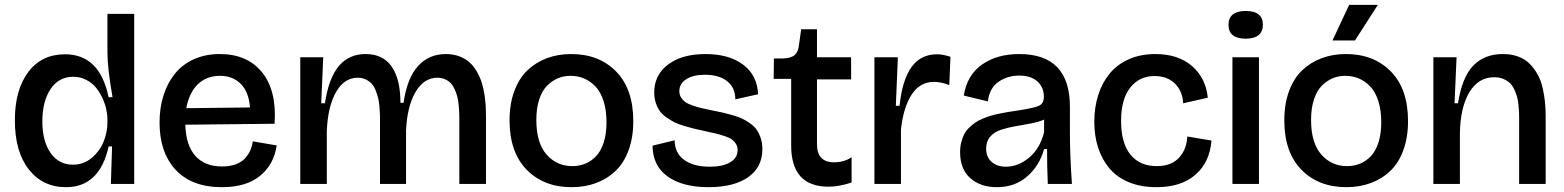

<svg xmlns="http://www.w3.org/2000/svg" viewBox="-20 -755 6420 788"><path d="M251 13.2Q155.3 13.2 98.1 -59.8Q41 -132.8 41 -261.2Q41 -385.7 95.7 -459Q150.4 -532.2 247.1 -532.2Q389.2 -532.2 425.8 -356H441.9Q420.9 -474.6 420.9 -541V-698.2H530.8V0H435.1L439.9 -153.8H425.8Q388.7 13.2 251 13.2ZM279.8 -79.1Q323.7 -79.1 356.9 -107.4Q390.1 -135.7 405.5 -174.3Q420.9 -212.9 420.9 -252V-264.2Q420.9 -285.2 415.8 -308.1Q410.6 -331.1 399.4 -354.7Q388.2 -378.4 372.3 -397.2Q356.4 -416 332.5 -428Q308.6 -439.9 280.8 -439.9Q221.2 -439.9 187.5 -389.4Q153.8 -338.9 153.8 -256.8Q153.8 -175.8 187.5 -127.4Q221.2 -79.1 279.8 -79.1Z M890.6 13.2Q767.1 13.2 700.9 -58.1Q634.8 -129.4 634.8 -252Q634.8 -312 650.9 -363Q667 -414.1 697.5 -452.1Q728 -490.2 775.4 -511.7Q822.8 -533.2 881.8 -533.2Q995.1 -533.2 1055.7 -458Q1116.2 -382.8 1106.9 -247.1L740.7 -243.2Q742.7 -159.2 781.5 -115.5Q820.3 -71.8 891.6 -71.8Q922.9 -71.8 946.5 -80.3Q970.2 -88.9 984.4 -104Q998.5 -119.1 1006.6 -136.5Q1014.6 -153.8 1017.6 -174.8L1115.7 -158.2Q1104 -79.6 1047.1 -33.2Q990.2 13.2 890.6 13.2ZM882.8 -443.8Q827.6 -443.8 791.7 -408.9Q755.9 -374 744.6 -311L1005.9 -314Q1001.5 -376.5 968.8 -410.2Q936 -443.8 882.8 -443.8Z M1212.4 0V-296.9V-520H1306.6L1298.3 -331.1H1313.5Q1329.1 -434.6 1370.6 -483.9Q1412.1 -533.2 1480.5 -533.2Q1552.2 -533.2 1587.9 -481.2Q1623.5 -429.2 1623.5 -333H1636.2Q1650.9 -434.6 1695.6 -483.9Q1740.2 -533.2 1810.5 -533.2Q1841.3 -533.2 1866.7 -523.2Q1892.1 -513.2 1908.7 -497.6Q1925.3 -481.9 1938 -459.5Q1950.7 -437 1957.5 -414.8Q1964.4 -392.6 1968.3 -366.5Q1972.2 -340.3 1973.4 -320.8Q1974.6 -301.3 1974.6 -280.8V0H1865.2V-265.1Q1865.2 -280.8 1864.7 -292.5Q1864.3 -304.2 1862.5 -323.2Q1860.8 -342.3 1857.4 -356.2Q1854 -370.1 1847.2 -386Q1840.3 -401.9 1831.3 -412.1Q1822.3 -422.4 1807.9 -429.2Q1793.5 -436 1775.4 -436Q1719.7 -436 1685.3 -377.2Q1650.9 -318.4 1646.5 -219.2V0H1539.6V-257.8Q1539.6 -274.4 1539.3 -285.4Q1539.1 -296.4 1537.4 -316.9Q1535.6 -337.4 1532.2 -351.6Q1528.8 -365.7 1522.2 -383.1Q1515.6 -400.4 1506.1 -410.9Q1496.6 -421.4 1481.7 -428.7Q1466.8 -436 1448.2 -436Q1392.6 -436 1358.9 -376.7Q1325.2 -317.4 1321.3 -216.8V0Z M2326.2 13.2Q2211.4 13.2 2141.4 -58.6Q2071.3 -130.4 2071.3 -261.2Q2071.3 -328.1 2090.6 -380.6Q2109.9 -433.1 2144.3 -466.1Q2178.7 -499 2224.4 -516.1Q2270 -533.2 2324.2 -533.2Q2438.5 -533.2 2508.8 -461.4Q2579.1 -389.6 2579.1 -257.8Q2579.1 -190.9 2559.8 -138.4Q2540.5 -85.9 2506.1 -53.2Q2471.7 -20.5 2426 -3.7Q2380.4 13.2 2326.2 13.2ZM2329.1 -73.2Q2357.4 -73.2 2382.1 -83.3Q2406.7 -93.3 2426.5 -114Q2446.3 -134.8 2457.8 -170.4Q2469.2 -206.1 2469.2 -252.9Q2469.2 -302.2 2457.3 -339.8Q2445.3 -377.4 2424.3 -399.7Q2403.3 -421.9 2377.4 -432.9Q2351.6 -443.8 2321.3 -443.8Q2293.5 -443.8 2269.3 -433.6Q2245.1 -423.3 2224.9 -402.8Q2204.6 -382.3 2192.9 -346.4Q2181.2 -310.5 2181.2 -263.2Q2181.2 -168.5 2223.1 -120.8Q2265.1 -73.2 2329.1 -73.2Z M2888.2 13.2Q2781.2 13.2 2720 -30.8Q2658.7 -74.7 2658.2 -157.2L2749 -179.2Q2749 -127.4 2787.4 -99.1Q2825.7 -70.8 2893.1 -70.8Q2946.3 -70.8 2976.8 -88.9Q3007.3 -106.9 3007.3 -139.2Q3007.3 -153.3 3000.7 -164.1Q2994.1 -174.8 2984.4 -182.1Q2974.6 -189.5 2955.3 -196Q2936 -202.6 2919.7 -206.5Q2903.3 -210.4 2874 -216.8Q2846.7 -222.7 2829.3 -226.8Q2812 -231 2787.6 -238.3Q2763.2 -245.6 2747.8 -253.4Q2732.4 -261.2 2715.1 -273.2Q2697.8 -285.2 2688 -299.1Q2678.2 -313 2671.6 -332.5Q2665 -352.1 2665 -375Q2665 -447.3 2721.9 -490.2Q2778.8 -533.2 2876 -533.2Q2971.2 -533.2 3029.5 -490Q3087.9 -446.8 3091.3 -368.2L2998 -347.2Q2997.6 -396 2963.9 -422.1Q2930.2 -448.2 2873 -448.2Q2824.7 -448.2 2796.4 -429.9Q2768.1 -411.6 2768.1 -380.9Q2768.1 -366.2 2775.1 -355Q2782.2 -343.8 2792.2 -336.4Q2802.2 -329.1 2822 -322.3Q2841.8 -315.4 2858.2 -311.5Q2874.5 -307.6 2903.3 -301.8Q2931.2 -296.4 2947 -292.7Q2962.9 -289.1 2987.8 -282Q3012.7 -274.9 3027.3 -267.6Q3042 -260.3 3059.3 -248Q3076.7 -235.8 3086.2 -221.7Q3095.7 -207.5 3102.3 -187.5Q3108.9 -167.5 3108.9 -143.1Q3108.9 -68.4 3050.3 -27.6Q2991.7 13.2 2888.2 13.2Z M3380.4 11.2Q3227.1 11.2 3227.1 -158.2V-431.2H3155.3L3156.2 -515.1H3196.3Q3227.5 -516.6 3241.9 -529.5Q3256.3 -542.5 3259.3 -571.8L3268.1 -634.8H3333V-520H3473.1V-429.2H3333V-163.1Q3333 -88.9 3403.3 -88.9Q3444.8 -88.9 3475.1 -109.9V-5.9Q3423.3 11.2 3380.4 11.2Z M3568.8 0V-266.1V-520H3665L3656.7 -320.8H3671.9Q3683.1 -427.2 3720.9 -479.7Q3758.8 -532.2 3825.7 -532.2Q3849.6 -532.2 3880.9 -522L3876 -405.8Q3842.8 -418.9 3813 -418.9Q3755.9 -418.9 3721.9 -367.4Q3688 -315.9 3677.7 -224.1V0Z M4071.3 13.2Q4004.4 13.2 3962.4 -23.7Q3920.4 -60.5 3920.4 -130.9Q3920.4 -152.8 3925.3 -171.6Q3930.2 -190.4 3937.5 -204.6Q3944.8 -218.8 3957.5 -231Q3970.2 -243.2 3982.4 -251.7Q3994.6 -260.3 4012.9 -267.8Q4031.2 -275.4 4045.7 -279.8Q4060.1 -284.2 4081.5 -288.6Q4103 -293 4117.2 -295.4Q4131.3 -297.9 4153.3 -300.8Q4223.6 -311.5 4243.9 -320.8Q4264.2 -330.1 4264.2 -357.9Q4264.2 -397 4237.5 -420.9Q4210.9 -444.8 4163.1 -444.8Q4114.3 -444.8 4077.6 -418.9Q4041 -393.1 4034.2 -338.9L3935.5 -362.8Q3948.7 -446.8 4010.3 -490Q4071.8 -533.2 4163.1 -533.2Q4371.1 -533.2 4371.1 -316.9V-214.8Q4371.1 -115.2 4379.4 0H4280.3Q4277.3 -68.8 4277.3 -143.1H4265.1Q4246.1 -74.7 4195.6 -30.8Q4145 13.2 4071.3 13.2ZM4108.4 -70.8Q4158.2 -70.8 4202.9 -107.4Q4247.6 -144 4265.1 -211.9V-264.2Q4245.1 -254.9 4210.9 -248.3Q4176.8 -241.7 4147.2 -236.8Q4117.7 -231.9 4089.1 -222.7Q4060.5 -213.4 4043.9 -194.1Q4027.3 -174.8 4027.3 -145Q4027.3 -110.8 4049.6 -90.8Q4071.8 -70.8 4108.4 -70.8Z M4726.1 13.2Q4661.6 13.2 4612.1 -7.6Q4562.5 -28.3 4532.2 -65.2Q4502 -102.1 4486.6 -149.9Q4471.2 -197.8 4471.2 -254.9Q4471.2 -314 4487.1 -364.3Q4502.9 -414.6 4533.7 -452.4Q4564.5 -490.2 4612.5 -511.7Q4660.6 -533.2 4721.2 -533.2Q4815.9 -533.2 4872.6 -483.6Q4929.2 -434.1 4937 -354L4835.9 -331.1Q4833.5 -380.9 4802.2 -411.9Q4771 -442.9 4718.3 -442.9Q4656.2 -442.9 4618.7 -395.5Q4581.1 -348.1 4581.1 -258.8Q4581.1 -168 4619.4 -120.6Q4657.7 -73.2 4727.1 -73.2Q4786.6 -73.2 4818.4 -107.2Q4850.1 -141.1 4853 -194.8L4952.1 -178.2Q4945.3 -89.8 4886.7 -38.3Q4828.1 13.2 4726.1 13.2Z M5093.3 -596.2Q5022 -596.2 5022 -652.8Q5022 -710 5093.3 -710Q5163.1 -710 5163.1 -652.8Q5163.1 -625 5145 -610.6Q5127 -596.2 5093.3 -596.2ZM5038.1 0V-520H5147V0Z M5541 -588.9H5448.7L5517.1 -734.9H5634.8ZM5505.9 13.2Q5391.1 13.2 5321 -58.6Q5251 -130.4 5251 -261.2Q5251 -328.1 5270.3 -380.6Q5289.6 -433.1 5324 -466.1Q5358.4 -499 5404.1 -516.1Q5449.7 -533.2 5503.9 -533.2Q5618.2 -533.2 5688.5 -461.4Q5758.8 -389.6 5758.8 -257.8Q5758.8 -190.9 5739.5 -138.4Q5720.2 -85.9 5685.8 -53.2Q5651.4 -20.5 5605.7 -3.7Q5560.1 13.2 5505.9 13.2ZM5508.8 -73.2Q5537.1 -73.2 5561.8 -83.3Q5586.4 -93.3 5606.2 -114Q5626 -134.8 5637.5 -170.4Q5648.9 -206.1 5648.9 -252.9Q5648.9 -302.2 5637 -339.8Q5625 -377.4 5604 -399.7Q5583 -421.9 5557.1 -432.9Q5531.2 -443.8 5501 -443.8Q5473.1 -443.8 5449 -433.6Q5424.8 -423.3 5404.5 -402.8Q5384.3 -382.3 5372.6 -346.4Q5360.8 -310.5 5360.8 -263.2Q5360.8 -168.5 5402.8 -120.8Q5444.8 -73.2 5508.8 -73.2Z M5862.8 0V-297.9V-520H5958L5949.7 -331.1H5963.9Q5980.5 -438 6026.4 -485.6Q6072.3 -533.2 6147.9 -533.2Q6183.6 -533.2 6211.9 -522.5Q6240.2 -511.7 6259 -492.2Q6277.8 -472.7 6291 -448.7Q6304.2 -424.8 6311 -395Q6317.9 -365.2 6320.8 -337.4Q6323.7 -309.6 6323.7 -278.8V0H6214.8V-265.1Q6214.8 -281.7 6214.4 -293.9Q6213.9 -306.2 6211.9 -325.4Q6210 -344.7 6206.1 -358.6Q6202.1 -372.6 6194.6 -388.4Q6187 -404.3 6176.5 -414.3Q6166 -424.3 6149.7 -431.2Q6133.3 -438 6112.8 -438Q6046.9 -438 6010 -375.5Q5973.1 -313 5971.7 -207V0Z"/></svg>

Font: Bricolage Grotesque Medium
Style: Regular
Weight: 500
Designer: Mathieu Triay
Foundry: Atelier Triay
Version: Version 1.000;gftools[0.9.30]